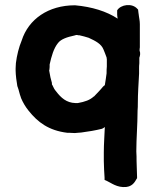

<svg xmlns="http://www.w3.org/2000/svg" viewBox="-20 -624 617 762"><path d="M42 -344C42 -328 46 -296 49 -281L50 -280V-279C55 -267 57 -252 63 -237V-236C71 -217 81 -200 94 -184C130 -139 173 -106 247 -97H255C260 -97 267 -96 276 -96H278C284 -97 292 -97 302 -98C332 -102 357 -106 385 -113C390 -115 392 -117 396 -120C395 -89 392 -54 392 -20V15C392 39 394 60 395 81V90L404 94C420 101 445 122 481 118H482C511 114 518 91 524 83V78C524 56 522 37 522 15C522 3 522 -9 521 -23C521 -75 526 -130 526 -185C527 -195 527 -205 527 -214C527 -253 530 -293 532 -332V-352C532 -360 532 -365 533 -373V-395C536 -403 538 -413 534 -423V-427C534 -432 535 -434 535 -436V-528C535 -542 532 -553 531 -562V-563C530 -567 529 -579 528 -586L525 -589C504 -613 459 -606 445 -583V-566C445 -561 446 -557 447 -550C403 -579 345 -597 278 -603H277C172 -603 93 -548 66 -463C55 -437 47 -405 43 -373V-371C43 -367 42 -360 42 -352ZM175 -345 176 -346V-350C176 -350 177 -352 177 -358V-368C184 -400 193 -432 210 -453C222 -469 247 -477 275 -483C279 -484 281 -485 282 -485H287L290 -484H295C308 -481 320 -478 332 -474C360 -461 382 -450 391 -427C395 -419 398 -408 403 -396C403 -393 404 -390 404 -389V-360C403 -353 403 -342 403 -333C401 -319 399 -302 396 -286C391 -283 385 -276 382 -272C380 -269 376 -266 373 -262C364 -253 357 -245 353 -241H352C337 -227 317 -220 289 -215H279C244 -216 222 -236 203 -261C196 -269 193 -275 188 -286V-287H187C186 -288 186 -291 186 -292V-295C182 -308 178 -325 175 -345Z"/></svg>

Font: Hussar Pisanka
Style: Bd
Weight: 700
Designer: Robert Jablonski
Foundry: Cannot Into Space Fonts
Version: Version 1.070